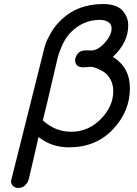

<svg xmlns="http://www.w3.org/2000/svg" viewBox="-20 -720 676 946"><path d="M34.2 171.9Q34.2 170.9 79.1 -6.8L190.9 -453.1Q198.7 -486.3 204.8 -504.6Q210.9 -522.9 229 -554.9Q247.1 -586.9 272 -612.8Q356 -699.7 486.8 -700.2Q553.7 -700.2 582.8 -668.7Q611.8 -637.2 611.8 -595.2Q611.8 -510.3 536.1 -439.9Q620.1 -388.2 620.1 -285.2Q620.1 -171.4 536.6 -82.8Q453.1 5.9 319.8 5.9Q233.9 5.9 169.9 -44.9Q168 -37.1 163.1 -15.1Q158.2 6.8 147.7 52Q137.2 97.2 126 144L125 149.9Q124 154.8 122.6 159.4Q121.1 164.1 118.7 171.1Q116.2 178.2 111.6 184.1Q106.9 189.9 101.6 195.1Q96.2 200.2 88.1 203.1Q80.1 206.1 69.8 206.1Q54.7 206.1 44.4 196.5Q34.2 187 34.2 171.9ZM190.9 -127Q252 -70.8 331.1 -70.8Q415 -70.8 476.6 -133.3Q538.1 -195.8 538.1 -271Q538.1 -305.2 522.9 -331.1Q507.8 -356.9 487.3 -368.4Q466.8 -379.9 451.4 -385.5Q436 -391.1 428.2 -391.1Q425.3 -391.1 413.1 -389.6Q400.9 -388.2 390.1 -388.2Q370.1 -388.2 360.1 -397.7Q350.1 -407.2 350.1 -421.9Q350.1 -439 363 -455.6Q376 -472.2 405.8 -472.2Q410.6 -472.2 417.7 -471.7Q424.8 -471.2 428.2 -471.2Q462.4 -471.2 496.1 -509Q529.8 -546.9 529.8 -580.1Q529.8 -601.1 512.9 -611.6Q496.1 -622.1 472.2 -622.1Q389.2 -622.1 328.1 -560.1Q304.2 -535.2 288.1 -500.5Q272 -465.8 263.4 -432.4Q254.9 -398.9 233.4 -304Q211.9 -209 190.9 -127Z"/></svg>

Font: CMU Concrete
Style: BoldItalic
Weight: 700
Italic angle: -14.04°
Version: Version 0.7.0